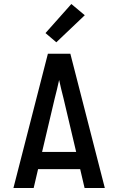

<svg xmlns="http://www.w3.org/2000/svg" viewBox="-20 -938 590 958"><path d="M47 0 219 -670H331L503 0H402L380 -94H170L148 0ZM360 -180 297 -447Q291 -470 285.5 -493Q280 -516 275 -539Q270 -516 264.5 -493Q259 -470 253 -447L190 -180ZM261 -727 207 -773 336 -918 403 -862Z"/></svg>

Font: Lode Dark
Style: Bold
Weight: 700
Monospace: yes
Designer: Belleve Invis
Foundry: Belleve Invis
Version: Version 29.2.0; ttfautohint (v1.8.3)